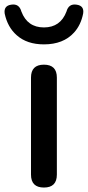

<svg xmlns="http://www.w3.org/2000/svg" viewBox="-53 -841 393 861"><path d="M144 0Q86 0 86 -58V-275V-493Q86 -551 144 -551Q202 -551 202 -493V-58Q202 0 144 0ZM144 -642Q68 -642 22 -683Q-19 -719 -32 -780Q-37 -815 -3 -820Q33 -826 43 -789Q70 -718 144 -718Q218 -718 245 -789Q255 -826 291 -820Q325 -815 320 -781Q310 -729 279 -695Q231 -642 144 -642Z"/></svg>

Font: GenSenRounded JP M
Style: Regular
Weight: 500
Version: Version 1.501;PS 1;hotconv 16.6.51;makeotf.lib2.5.65220